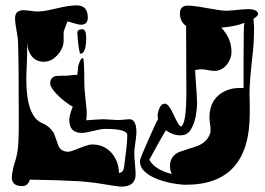

<svg xmlns="http://www.w3.org/2000/svg" viewBox="-20 -690 987 715"><path d="M432 5Q420 5 367 -4Q339 -9 305 -12.5Q271 -16 230 -17Q195 -19 160.5 -19.5Q126 -20 91 -21Q84 3 63 3Q24 3 24 -29Q24 -40 28.5 -60.5Q33 -81 37 -91Q46 -120 48 -153.5Q50 -187 50 -226Q50 -472 47 -536Q47 -545 44 -561.5Q41 -578 38.5 -595Q36 -612 36 -622Q36 -652 68 -652Q77 -652 94.5 -649.5Q112 -647 118 -647Q143 -647 192 -659Q217 -665 235 -667.5Q253 -670 265 -670Q307 -670 307 -625Q307 -598 282 -598Q272 -598 255 -603.5Q238 -609 231 -610Q225 -595 222 -586Q219 -577 218 -575Q217 -573 217 -563.5Q217 -554 217 -538Q217 -520 206.5 -502Q196 -484 179.5 -472Q163 -460 143 -460Q113 -460 96.5 -483Q80 -506 82 -536Q81 -533 81 -504Q81 -499 81 -487Q81 -475 80 -456Q79 -437 78.5 -421.5Q78 -406 78 -395Q78 -255 138 -231Q163 -221 179 -197Q184 -186 188 -174Q192 -162 196 -151Q205 -125 234 -125Q242 -125 259 -132Q276 -139 294.5 -145.5Q313 -152 323 -152Q367 -152 394.5 -121.5Q422 -91 423 -46Q439 -47 442 -68Q447 -106 450.5 -135.5Q454 -165 454 -187Q454 -210 372 -210Q362 -210 345 -206.5Q328 -203 311.5 -199Q295 -195 285 -195Q238 -195 238 -243Q238 -260 251 -293Q240 -298 220 -313.5Q200 -329 183.5 -348Q167 -367 167 -379Q167 -403 189 -407Q190 -408 228 -408Q233 -408 247 -410Q261 -412 268 -411Q270 -427 270.5 -436Q271 -445 272 -447Q276 -459 279.5 -466Q283 -473 289 -474Q294 -471 294 -377Q294 -368 296 -345.5Q298 -323 300.5 -301Q303 -279 303 -269Q303 -262 302.5 -255Q302 -248 301 -242Q327 -244 343 -245Q359 -246 366 -246Q374 -246 391.5 -244.5Q409 -243 418 -243Q428 -243 442.5 -244.5Q457 -246 462 -246Q488 -246 488 -197Q488 -189 486 -173.5Q484 -158 482 -143.5Q480 -129 480 -120Q480 -106 482.5 -80Q485 -54 485 -41Q485 5 432 5ZM279 -490Q277 -491 274 -508.5Q271 -526 269.5 -544.5Q268 -563 268 -568Q268 -581 287 -581Q301 -581 301 -549Q301 -490 279 -490ZM672 -2Q653 -2 624.5 -7Q596 -12 567.5 -22.5Q539 -33 520 -50Q501 -67 501 -91Q501 -95 510 -117Q519 -139 531.5 -167Q544 -195 554.5 -218Q565 -241 569 -247Q567 -253 567 -260Q567 -271 574 -287.5Q581 -304 594 -304Q608 -304 627 -262Q646 -219 655 -219Q674 -231 674 -346L673 -593Q650 -610 650 -640Q650 -669 679 -669Q702 -669 750 -660Q774 -656 792 -653Q810 -650 823 -650Q832 -650 847.5 -651.5Q863 -653 878.5 -654.5Q894 -656 902 -656Q941 -656 941 -637Q941 -631 924 -620L925 -604Q926 -598 926 -592Q926 -586 926 -578Q926 -557 924.5 -530.5Q923 -504 919 -472Q914 -426 911.5 -393Q909 -360 909 -340Q909 -335 909.5 -325.5Q910 -316 910 -303V-266Q910 -2 672 -2ZM620 -42Q613 -55 613 -72Q613 -108 647 -124Q664 -129 680.5 -135Q697 -141 714 -146Q751 -160 762 -192Q764 -196 764 -200Q764 -204 764 -208Q764 -211 764 -214.5Q764 -218 763 -222Q761 -235 760.5 -242.5Q760 -250 760 -252Q760 -308 796 -337Q832 -366 887 -362V-464Q887 -598 890 -605Q860 -592 804 -587Q842 -547 842 -497Q842 -470 823.5 -448Q805 -426 778 -426Q770 -426 754 -429Q738 -432 730 -432Q721 -432 707 -429V-425Q707 -414 709 -389.5Q711 -365 712.5 -340.5Q714 -316 714 -305Q714 -286 709 -258Q704 -230 691 -208Q678 -186 652 -186Q623 -186 598 -205Q582 -179 567 -151.5Q552 -124 536 -95Q556 -58 620 -42Z"/></svg>

Font: Moo Lah Lah
Style: Regular
Weight: 400
Designer: Robert E. Leuschke
Foundry: Robert E. Leuschke
Version: Version 1.010; ttfautohint (v1.8.3)